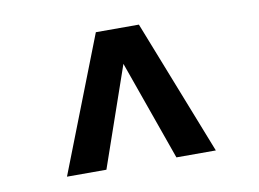

<svg xmlns="http://www.w3.org/2000/svg" viewBox="-48 -754 634 470"><g transform="rotate(-10 268.5 -519.0)"><path d="M84 -351 215 -687H322L454 -351H356L268 -599L182 -351Z"/></g></svg>

Font: Archivo SemiBold Condensed
Style: Regular
Weight: 600
Width: 3
Version: Version 2.001